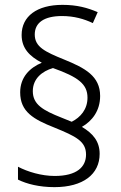

<svg xmlns="http://www.w3.org/2000/svg" viewBox="-20 -781 499 790"><path d="M63 -401C63 -321 118 -290 204 -256C292 -220 334 -200 334 -145C334 -94 296 -57 205 -57C151 -57 94 -74 54 -95V-42C90 -24 142 -11 204 -11C322 -11 390 -64 390 -148C390 -200 362 -232 317 -259C359 -283 392 -325 392 -386C392 -468 330 -501 244 -536C165 -568 123 -588 123 -639C123 -688 162 -715 235 -715C285 -715 326 -703 362 -686L382 -731C340 -749 297 -761 237 -761C132 -761 69 -714 69 -637C69 -582 102 -549 152 -523C102 -502 63 -463 63 -401ZM115 -406C115 -457 153 -488 198 -501C302 -464 340 -435 340 -379C340 -331 311 -298 275 -280L233 -297C157 -327 115 -351 115 -406Z"/></svg>

Font: Noto Sans Bengali SemiCondensed Light
Style: Regular
Weight: 300
Width: 4
Designer: Joana Ranito - Universal Thirst; Jelle Bosma - Monotype Design Team
Foundry: Universal Thirst ehf.
Version: Version 3.000